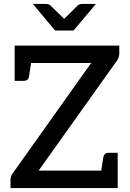

<svg xmlns="http://www.w3.org/2000/svg" viewBox="-20 -949 655 969"><path d="M33 0V-43Q33 -51 36 -59Q39 -67 44 -74L440 -631H54V-719H582V-679Q582 -660 571 -644L175 -88H574V0ZM487 -63 502 -158Q505 -168 511 -173Q517 -178 526 -178H574V-88ZM141 -656 126 -561Q124 -551 117.5 -546Q111 -541 102 -541H54V-631ZM464 -929 351 -795H258L146 -929H212Q225 -929 234 -922L304 -854L373 -922Q376 -925 382 -927Q388 -929 395 -929Z"/></svg>

Font: Aleo Medium
Style: Regular
Weight: 500
Designer: Alessio Laiso
Foundry: Alessio Laiso
Version: Version 2.001;gftools[0.9.29]